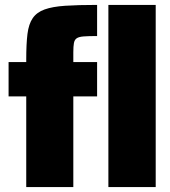

<svg xmlns="http://www.w3.org/2000/svg" viewBox="-20 -763 695 783"><path d="M87 0V-370H15V-510H87V-521Q87 -584 92 -624.5Q97 -665 113.5 -689Q130 -713 162 -724.5Q194 -736 246 -739.5Q298 -743 376 -743V-616Q341 -616 321.5 -614.5Q302 -613 293 -607Q284 -601 281.5 -587.5Q279 -574 279 -550V-510H376V-370H279V0ZM422 0V-743H615V0Z"/></svg>

Font: Saira SemiCondensed Black
Style: Regular
Weight: 900
Width: 4
Designer: Hector Gatti with collaboration of the Omnibus-Type team
Foundry: Omnibus-Type
Version: Version 1.101